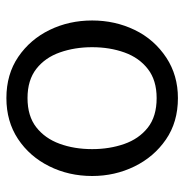

<svg xmlns="http://www.w3.org/2000/svg" viewBox="-8 -558 576 600"><g transform="rotate(90 280.0 -258.0)"><path d="M286.5 10Q212 10 157.5 -27.2Q103 -64.5 73.5 -125.2Q44 -186 44 -258Q44 -329.5 73.5 -390.8Q103 -452 160.5 -490Q215.5 -526 286.5 -526Q361.5 -526 416 -488.5Q470.5 -451 500.2 -390Q530 -329 530 -258Q530 -185 499.5 -123.8Q469 -62.5 414.2 -26.2Q359.5 10 286.5 10ZM286.5 -56Q342.5 -56 377.5 -83.2Q412.5 -110.5 429.2 -156.2Q446 -202 446 -258Q446 -312 430 -358Q414 -404 379 -431.8Q344 -459.5 286.5 -459.5Q231 -459.5 195.8 -432.2Q160.5 -405 144 -359Q127.5 -313 127.5 -258Q127.5 -203.5 143.8 -157.2Q160 -111 195.2 -83.5Q230.5 -56 286.5 -56Z"/></g></svg>

Font: Acari Sans
Style: Regular
Weight: 400
Designer: Alfredo Marco Pradil and Stefan Peev (font) & Cristiano Sobral (main changes)
Foundry: Alfredo Marco Pradil and Stefan Peev (font) & Cristiano Sobral (main changes)
Version: Version 1.063; ttfautohint (v1.8.3)